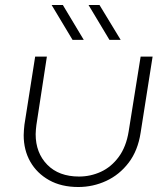

<svg xmlns="http://www.w3.org/2000/svg" viewBox="-20 -737 673 770"><path d="M592 -510 544 -205Q533 -133 496 -84.5Q459 -36 406 -11.5Q353 13 294 13Q226 13 177 -14.5Q128 -42 101.5 -88.5Q75 -135 75 -195Q75 -205 76 -216Q77 -227 78 -237L121 -510H168L126 -236Q125 -227 124 -217.5Q123 -208 123 -199Q123 -124 169.5 -76.5Q216 -29 297 -29Q343 -29 384.5 -48Q426 -67 456 -107.5Q486 -148 496 -210L544 -510ZM419 -577 335 -717H379L464 -577ZM271 -577 187 -717H232L316 -577Z"/></svg>

Font: MuseoModerno Thin ExtraLight
Style: Italic
Weight: 250
Italic angle: -9°
Version: Version 1.003